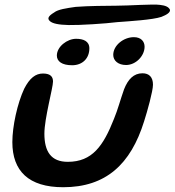

<svg xmlns="http://www.w3.org/2000/svg" viewBox="-20 -771 750 824"><path d="M275 -663.5C321 -662.5 432.5 -669.5 483 -676C537.5 -680 635 -686 672.5 -698.5C695.5 -707.5 711.5 -717.5 709.5 -729C704 -741.5 689.5 -747.5 667 -750C638 -754.5 534.5 -746.5 478.5 -746.5C435 -746 363 -746 305 -741.5C265.5 -736 228.5 -730.5 212.5 -717.5C185 -701 183 -690.5 194 -680.5C205 -670 231.5 -664.5 275 -663.5ZM521 -492C563 -492 600.5 -531 600.5 -570.5C600.5 -593 585.5 -611.5 554.5 -611.5C510 -611.5 466 -576 466 -535.5C466 -510.5 487.5 -492 521 -492ZM289.5 -491C334.5 -491 363.5 -521 363.5 -563.5C363.5 -594.5 337.5 -604.5 306.5 -604.5C268.5 -604.5 224 -571 224 -532.5C224 -508 245.5 -491 289.5 -491ZM251 32.5C434.5 32.5 541 -66 598.5 -250.5C612 -292.5 636.5 -380 636.5 -407.5C636.5 -439.5 620.5 -456.5 591.5 -456.5C554 -456.5 529.5 -431 512.5 -388C497 -344.5 485.5 -300 469 -260.5C423.5 -145 376 -76.5 271 -76.5C199 -76.5 170.5 -120.5 170.5 -197.5C170.5 -262.5 207.5 -394.5 207.5 -421C207.5 -439 199.5 -455.5 164.5 -455.5C132.5 -455.5 107.5 -436 84 -390.5C54.5 -327.5 33 -229 33 -161C33 -37 103 32.5 251 32.5Z"/></svg>

Font: Gluten
Style: Italic
Weight: 400
Italic angle: -13°
Designer: Tyler Finck
Foundry: Etcetera Type Company
Version: Version 0.920